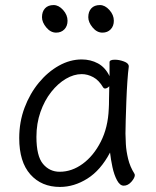

<svg xmlns="http://www.w3.org/2000/svg" viewBox="-20 -721 615 759"><path d="M385 -592Q363 -592 346 -612.5Q329 -633 329 -653Q329 -675 341 -688Q353 -701 375 -701Q395 -701 412.5 -681.5Q430 -662 430 -639Q430 -618 417.5 -605Q405 -592 385 -592ZM202 -592Q180 -592 163 -612.5Q146 -633 146 -653Q146 -675 158 -688Q170 -701 192 -701Q212 -701 229.5 -681.5Q247 -662 247 -639Q247 -618 234.5 -605Q222 -592 202 -592ZM489 -457Q486 -435 483.5 -398.5Q481 -362 479.5 -321.5Q478 -281 477 -246Q476 -211 476 -193Q476 -179 477.5 -151.5Q479 -124 486.5 -93Q494 -62 511 -35Q513 -31 513 -29Q513 -18 499.5 -2.5Q486 13 469 13Q454 13 442.5 -8.5Q431 -30 424.5 -60.5Q418 -91 415 -118Q378 -48 325.5 -15Q273 18 217 18Q144 18 100 -31.5Q56 -81 56 -175Q56 -239 77 -295Q98 -351 133.5 -394Q169 -437 213 -461.5Q257 -486 303 -486Q338 -486 367 -470.5Q396 -455 413 -420V-475Q413 -485 434 -485Q451 -485 470 -478Q489 -471 489 -459ZM412 -380Q403 -371 395 -371Q391 -371 388 -375Q371 -404 348.5 -416Q326 -428 303 -428Q272 -428 240.5 -409.5Q209 -391 182.5 -357.5Q156 -324 140 -278.5Q124 -233 124 -180Q124 -104 150 -73Q176 -42 216 -42Q264 -42 307 -73.5Q350 -105 378.5 -161Q407 -217 410 -291Q411 -305 411 -330Q411 -355 412 -380Z"/></svg>

Font: Klee One SemiBold
Style: Regular
Weight: 600
Designer: Fontworks Inc.
Foundry: Fontworks Inc.
Version: Version 1.00;January 12, 2022;FontCreator 13.0.0.2683 64-bit